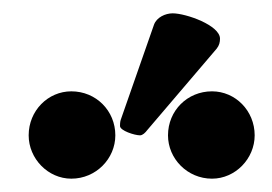

<svg xmlns="http://www.w3.org/2000/svg" viewBox="-20 -806 408 288"><path d="M239 -786C228 -786 215 -780 211 -769L161 -626C160 -623 160 -618 160 -617C160 -610 182 -603 190 -603C194 -603 198 -607 201 -611L305 -733C309 -738 310 -743 310 -748C310 -768 259 -786 239 -786ZM23 -603C23 -568 52 -538 87 -538C124 -538 153 -568 153 -603C153 -640 124 -669 87 -669C52 -669 23 -640 23 -603ZM232 -603C232 -568 261 -538 298 -538C333 -538 362 -568 362 -603C362 -640 333 -669 298 -669C261 -669 232 -640 232 -603Z"/></svg>

Font: Libertinus Sans
Style: Bold
Weight: 700
Designer: Philipp H. Poll, Khaled Hosny
Foundry: Caleb Maclennan
Version: Version 7.050;RELEASE